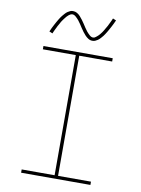

<svg xmlns="http://www.w3.org/2000/svg" viewBox="-102 -1029 804 1097"><g transform="rotate(10 300.0 -480.5)"><path d="M99 0V-19H290V-716H99V-735H501V-716H310V-19H501V0ZM369 -813Q356 -813 345.5 -819.5Q335 -826 326.5 -835Q318 -844 311 -853.5Q304 -863 297 -873.5Q290 -884 283 -895Q276 -906 268.5 -915Q261 -924 251 -933Q241 -942 231 -942Q226 -942 223.5 -941Q221 -940 217.5 -938Q214 -936 209.5 -932.5Q205 -929 200 -923.5Q195 -918 192.5 -914.5Q190 -911 187.5 -908Q185 -905 183 -902Q181 -899 178.5 -895.5Q176 -892 173.5 -888Q171 -884 169 -879.5Q167 -875 164 -870.5Q161 -866 158.5 -861Q156 -856 153.5 -850.5Q151 -845 148 -839.5Q145 -834 142.5 -828Q140 -822 137 -815L118 -823Q123 -835 128 -845Q133 -855 138 -864.5Q143 -874 147.5 -882Q152 -890 156.5 -897.5Q161 -905 165 -911Q169 -917 173.5 -922.5Q178 -928 185.5 -936.5Q193 -945 200.5 -950Q208 -955 215 -958Q222 -961 231 -961Q244 -961 254.5 -955Q265 -949 273.5 -939.5Q282 -930 289 -920.5Q296 -911 303 -900.5Q310 -890 317 -879Q324 -868 331.5 -859Q339 -850 349 -841Q359 -832 369 -832Q374 -832 376.5 -833Q379 -834 382.5 -836.5Q386 -839 390.5 -842.5Q395 -846 400 -851Q405 -856 407.5 -859.5Q410 -863 412.5 -866Q415 -869 417 -872Q419 -875 421.5 -879Q424 -883 426.5 -887Q429 -891 431 -895Q433 -899 436 -903.5Q439 -908 441.5 -913Q444 -918 446.5 -923.5Q449 -929 452 -934.5Q455 -940 457.5 -946Q460 -952 463 -959L482 -951Q477 -940 472 -929.5Q467 -919 462 -910Q457 -901 452.5 -892.5Q448 -884 443.5 -877Q439 -870 435 -863.5Q431 -857 426.5 -851.5Q422 -846 414.5 -837.5Q407 -829 399.5 -824Q392 -819 385 -816Q378 -813 369 -813Z"/></g></svg>

Font: Iosevka SS04 Thin Extended
Style: Regular
Weight: 100
Width: 7
Monospace: yes
Designer: Belleve Invis
Foundry: Belleve Invis
Version: Version 19.0.0; ttfautohint (v1.8.4)